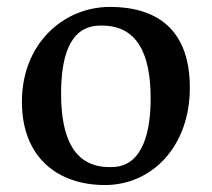

<svg xmlns="http://www.w3.org/2000/svg" viewBox="-20 -529 618 560"><path d="M43.9 -232.4C43.9 -67.4 150.9 10.7 286.1 10.7C422.4 10.7 533.7 -100.6 533.7 -273.4C533.7 -433.6 447.8 -508.8 300.3 -508.8C165 -508.8 43.9 -401.4 43.9 -232.4ZM158.2 -256.3C158.2 -355.5 179.7 -449.2 265.1 -454.1C386.2 -460.9 419.4 -362.8 419.4 -241.2C419.4 -148.4 397.9 -47.4 313 -42C190.9 -34.2 158.2 -134.8 158.2 -256.3Z"/></svg>

Font: Donegal One
Style: Regular
Weight: 400
Designer: Gary Lonergan
Foundry: Sorkin Type Co.
Version: Version 1.004